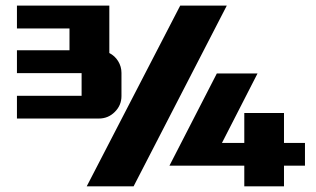

<svg xmlns="http://www.w3.org/2000/svg" viewBox="-20 -660 1120 680"><path d="M783.2 -640.1 453.1 0H287.1L618.2 -640.1ZM1060.1 -73.2H985.8V0H845.2V-73.2H580.1L748 -399.9H892.1L766.1 -153.8H845.2V-259.8H985.8V-153.8H1060.1ZM410.2 -319.8Q410.2 -287.1 386.7 -263.7Q363.3 -240.2 330.1 -240.2H40V-320.8H269V-400.9H40V-481.9H226.1V-559.1H40V-640.1H367.2V-472.2Q386.7 -462.4 398.4 -443.4Q410.2 -424.3 410.2 -401.9Z"/></svg>

Font: Laconic
Style: Shadow
Weight: 900
Width: 6
Designer: Robby Woodard
Version: Version 1.000